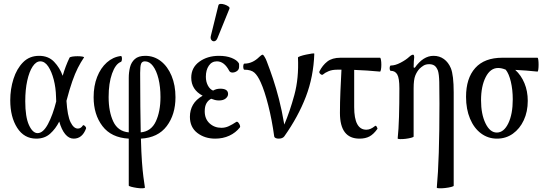

<svg xmlns="http://www.w3.org/2000/svg" viewBox="-20 -719 2863 1011"><path d="M171 11Q107 11 70.5 -46Q34 -103 34 -191Q34 -250 51 -303.5Q68 -357 101.5 -391Q135 -425 186 -425Q235 -425 265 -393.5Q295 -362 310 -320Q318 -347 326.5 -369.5Q335 -392 346 -415Q348 -419 360.5 -421Q373 -423 388.5 -423Q404 -423 414.5 -421Q425 -419 422 -416Q405 -391 390 -361.5Q375 -332 360.5 -290.5Q346 -249 330 -188Q335 -109 351.5 -75.5Q368 -42 390 -42Q406 -42 416 -58Q419 -63 427 -55.5Q435 -48 433 -42Q413 11 368 11Q343 11 323.5 -12.5Q304 -36 292 -79Q273 -41 244 -15Q215 11 171 11ZM113 -186Q113 -103 132.5 -60.5Q152 -18 178 -18Q207 -18 232.5 -65.5Q258 -113 276 -185Q275 -197 275 -210Q274 -257 263 -299.5Q252 -342 234 -369Q216 -396 192 -396Q170 -396 152 -369Q134 -342 123.5 -294.5Q113 -247 113 -186Z M743 268Q744 272 731 272.5Q718 273 701 270.5Q684 268 671 264.5Q658 261 658 258V11Q566 6 519.5 -55Q473 -116 473 -207Q473 -267 491.5 -314Q510 -361 542.5 -390Q575 -419 616 -424Q620 -425 621.5 -417.5Q623 -410 621.5 -402Q620 -394 616 -393Q588 -382 570 -331.5Q552 -281 552 -208Q552 -131 576.5 -79Q601 -27 658 -22V-309Q658 -338 664.5 -364.5Q671 -391 690 -408Q709 -425 745 -425Q791 -425 827 -397Q863 -369 883.5 -319.5Q904 -270 904 -207Q904 -116 858 -55Q812 6 722 11Q724 86 727.5 133.5Q731 181 735 211.5Q739 242 743 268ZM718 -335Q718 -234 719 -157Q720 -80 721 -22Q776 -27 800.5 -79.5Q825 -132 825 -208Q825 -262 814.5 -304.5Q804 -347 785.5 -371.5Q767 -396 743 -396Q728 -396 723 -383.5Q718 -371 718 -335Z M1113 11Q1058 11 1019 -19Q980 -49 980 -104Q980 -139 996 -167Q1012 -195 1047 -215Q987 -247 987 -310Q987 -363 1029.5 -394Q1072 -425 1133 -425Q1172 -425 1199.5 -414Q1227 -403 1237 -387Q1239 -384 1239 -378.5Q1239 -373 1239 -367Q1239 -353 1228 -345Q1217 -337 1204 -337Q1192 -337 1187 -346Q1161 -396 1122 -396Q1095 -396 1079.5 -373Q1064 -350 1064 -315Q1064 -289 1074.5 -269Q1085 -249 1102 -242Q1119 -252 1140 -252Q1181 -252 1181 -224Q1181 -211 1168.5 -200.5Q1156 -190 1133 -190Q1122 -190 1112 -192.5Q1102 -195 1092 -199Q1076 -191 1067 -175Q1058 -159 1058 -133Q1058 -93 1083.5 -69.5Q1109 -46 1146 -46Q1166 -46 1184.5 -54.5Q1203 -63 1224 -77Q1229 -80 1234.5 -74Q1240 -68 1243 -60Q1246 -52 1243 -48Q1221 -20 1187.5 -4.5Q1154 11 1113 11ZM1125 -518Q1119 -504 1109.5 -502Q1100 -500 1093.5 -508Q1087 -516 1090 -529L1130 -691Q1132 -698 1141.5 -698.5Q1151 -699 1163 -695Q1175 -691 1183 -685Q1191 -679 1188 -673Z M1447 11Q1438 11 1431.5 8Q1425 5 1424 0Q1412 -88 1392.5 -164.5Q1373 -241 1353 -285Q1337 -321 1319.5 -336.5Q1302 -352 1267 -352Q1263 -352 1261.5 -360Q1260 -368 1261.5 -376Q1263 -384 1267 -384Q1310 -384 1346 -420Q1357 -431 1364 -431Q1366 -431 1373 -420Q1380 -409 1385 -395Q1402 -351 1418 -303Q1434 -255 1449 -197Q1464 -139 1477 -63Q1506 -131 1530 -219Q1554 -307 1549 -416Q1549 -419 1562 -423.5Q1575 -428 1592 -431.5Q1609 -435 1622 -437Q1635 -439 1635 -436Q1631 -315 1590.5 -209.5Q1550 -104 1477 -1Q1468 11 1447 11Z M1873 11Q1770 11 1770 -124Q1770 -180 1772.5 -237.5Q1775 -295 1778 -352H1754Q1729 -352 1710 -344Q1691 -336 1681 -327Q1676 -322 1667.5 -329Q1659 -336 1662 -343Q1678 -375 1703.5 -395Q1729 -415 1773 -415H1981Q1984 -415 1986 -404Q1988 -393 1988 -378.5Q1988 -364 1986 -353Q1984 -342 1981 -342Q1947 -345 1913 -347.5Q1879 -350 1845 -351V-155Q1845 -36 1909 -36Q1931 -36 1954 -55Q1959 -60 1964 -51Q1969 -42 1967 -40Q1947 -12 1925.5 -0.5Q1904 11 1873 11Z M2280 269Q2287 195 2290.5 84.5Q2294 -26 2294 -173Q2294 -247 2293 -287.5Q2292 -328 2286 -347Q2278 -367 2267 -374Q2256 -381 2240 -381Q2222 -381 2210 -373.5Q2198 -366 2189 -357Q2175 -342 2166.5 -320.5Q2158 -299 2158 -254V0Q2158 3 2145 6.5Q2132 10 2115.5 12Q2099 14 2086.5 13.5Q2074 13 2074 10Q2079 -36 2081 -104Q2083 -172 2083 -254Q2083 -307 2072 -326.5Q2061 -346 2038 -346Q2034 -346 2032.5 -353Q2031 -360 2032.5 -367Q2034 -374 2038 -374Q2061 -374 2089.5 -389Q2118 -404 2134 -419Q2147 -431 2155 -431Q2161 -431 2161 -417Q2160 -406 2159 -395Q2158 -384 2158 -364L2164 -362Q2208 -425 2263 -425Q2294 -425 2317.5 -408Q2341 -391 2354 -360Q2369 -323 2369 -232V259Q2369 262 2355.5 265.5Q2342 269 2324 271Q2306 273 2293 272.5Q2280 272 2280 269Z M2597 11Q2550 11 2513 -16.5Q2476 -44 2455 -94Q2434 -144 2434 -209Q2434 -307 2482.5 -361Q2531 -415 2625 -415H2810Q2813 -415 2814.5 -404Q2816 -393 2816 -378.5Q2816 -364 2814.5 -353Q2813 -342 2810 -342Q2782 -345 2750 -347.5Q2718 -350 2693 -351Q2724 -323 2741.5 -281Q2759 -239 2759 -188Q2759 -131 2738 -86Q2717 -41 2680.5 -15Q2644 11 2597 11ZM2596 -21Q2633 -21 2656.5 -69.5Q2680 -118 2680 -196Q2680 -246 2670 -288.5Q2660 -331 2643 -352Q2622 -361 2603 -361Q2562 -361 2537.5 -313Q2513 -265 2513 -191Q2513 -118 2536.5 -69.5Q2560 -21 2596 -21Z"/></svg>

Font: Junicode Two Beta Condensed
Style: Regular
Weight: 400
Width: 3
Designer: Peter S. Baker
Foundry: Briery Creek Software
Version: Version 1.053; ttfautohint (v1.8.4)